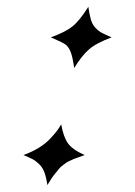

<svg xmlns="http://www.w3.org/2000/svg" viewBox="-20 -533 392 556"><path d="M225.1 -84Q221.2 -82.5 209 -78.1Q196.8 -73.7 194.3 -72.8Q191.9 -71.8 182.9 -67.6Q173.8 -63.5 171.4 -61.5Q168.9 -59.6 161.9 -54.4Q154.8 -49.3 151.4 -44.7Q147.9 -40 141.6 -32.7Q135.3 -25.4 129.6 -16.8Q124 -8.3 117.2 2.9Q113.8 -20 108.4 -34.4Q103 -48.8 92.8 -58.3Q82.5 -67.9 74.5 -72Q66.4 -76.2 47.9 -84Q72.3 -92.8 91.8 -104.7Q111.3 -116.7 124.3 -130.4Q137.2 -144 143.8 -152.6Q150.4 -161.1 157.2 -172.9Q163.6 -137.2 176.3 -118.7Q189 -100.1 225.1 -84ZM303.2 -424.8Q258.3 -408.2 237.3 -389.6Q216.3 -371.1 194.8 -335.9Q190.4 -368.7 184.3 -383.3Q178.2 -397.9 169.7 -404.1Q161.1 -410.2 137.2 -420.4Q134.3 -421.9 131.8 -422.9Q129.4 -423.8 127 -424.8Q168 -439.5 188.7 -455.6Q209.5 -471.7 235.8 -513.2Q239.3 -489.7 243.2 -476.3Q247.1 -462.9 255.1 -453.9Q263.2 -444.8 270.5 -440.4Q277.8 -436 294.4 -428.7Q300.3 -426.3 303.2 -424.8Z"/></svg>

Font: Common Serif SemiBold
Style: Italic
Weight: 600
Italic angle: -12°
Designer: Philipp H. Poll, Khaled Hosny
Foundry: Stefan Peev, Context Ltd.
Version: Version 1.026